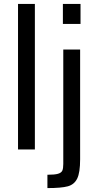

<svg xmlns="http://www.w3.org/2000/svg" viewBox="-20 -763 501 980"><path d="M72 0V-743H158V0ZM301 -641V-743H391V-641ZM303 74V-510H389V50Q389 118 374 148.5Q359 179 326 188Q293 197 222 197V129Q259 129 276 124Q293 119 298 108Q303 97 303 74Z"/></svg>

Font: Saira Semi Condensed
Style: Regular
Weight: 400
Width: 4
Designer: Hector Gatti with collaboration of the Omnibus-Type team
Foundry: Omnibus-Type
Version: Version 1.001; ttfautohint (v1.8)